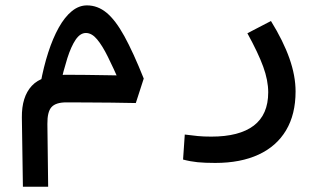

<svg xmlns="http://www.w3.org/2000/svg" viewBox="-20 -381 1212 720"><path d="M65.9 319.3 62 60.1Q61 -18.1 99.4 -59.3Q137.7 -100.6 227.5 -100.6Q262.7 -100.6 303.2 -100.1Q343.8 -99.6 383.1 -98.9Q422.4 -98.1 452.6 -97.7L429.2 -71.8Q405.3 -126 384.5 -168Q363.8 -210 344 -233.6Q324.2 -257.3 302.2 -257.3Q280.8 -257.3 263.7 -232.2Q246.6 -207 232.4 -162.4Q218.3 -117.7 204.6 -58.1L131.8 -66.9Q143.6 -130.9 160.9 -184.3Q178.2 -237.8 200.4 -277.6Q222.7 -317.4 249.3 -339.1Q275.9 -360.8 306.2 -360.8Q346.2 -360.8 379.6 -333.3Q413.1 -305.7 446.3 -245.4Q479.5 -185.1 519 -86.4L489.3 5.4Q449.7 4.4 399.4 3.9Q349.1 3.4 303 3.2Q256.8 2.9 228.5 2.9Q189.5 2.9 173.3 20.5Q157.2 38.1 157.7 84L160.6 319.3Z M787.1 230Q748 230 720.9 227.3Q693.8 224.6 666.5 217.3L672.9 123.5Q700.7 127 721.9 129.2Q743.2 131.3 772.5 131.3Q877.4 131.3 931.6 90.1Q985.8 48.8 985.8 -34.7Q985.8 -79.6 967 -131.1Q948.2 -182.6 907.7 -256.3L996.1 -302.2Q1042.5 -227.1 1065.4 -161.9Q1088.4 -96.7 1088.4 -38.1Q1088.4 47.9 1052.7 107.7Q1017.1 167.5 949.7 198.7Q882.3 230 787.1 230Z"/></svg>

Font: Cascadia Code
Style: Regular
Weight: 400
Designer: Aaron Bell
Foundry: Saja Typeworks
Version: Version 2404.023